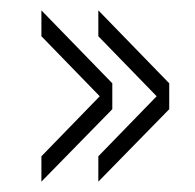

<svg xmlns="http://www.w3.org/2000/svg" viewBox="-20 -495 377 371"><path d="M170 -425V-475L307 -334V-284ZM170 -144V-193L307 -334V-284ZM60 -425V-475L197 -334V-284ZM60 -144V-193L197 -334V-284Z"/></svg>

Font: Big Shoulders Text Thin Thin
Style: Regular
Weight: 250
Version: Version 2.002